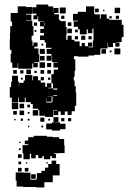

<svg xmlns="http://www.w3.org/2000/svg" viewBox="-20 -557 563 844"><path d="M515 -448H523V-394H515V-372H489V-370H505V-352H487V-368H477V-350H455V-368H453V-344H424V-343H421V-316H394V-313H369V-308H323V-310H305V-296H311V-246H308V-219H304V-203H308V-178H313V-150H315V-92H309V-68H295V-52H277V-67H265V-52H247V-67H236V-51H216V-71H232V-73H214V-43H178V-48H153V-73H148V-79H124V-100H115V-108H93V-128H89V-108H63V-128H60V-107H32V-128H23V-174H29V-198H33V-224H59V-198H63V-174H64V-193H84V-203H90V-227H122V-204H125V-222H147V-204H159V-194H179V-175H186V-191H206V-171H190V-169H213V-191H206V-231H216V-251H235V-260H215V-282H235V-284H209V-311H207V-290H185V-312H206V-320H185V-342H206V-347H182V-371H176V-381H156V-401H173V-412H157V-430H173V-441H156V-461H173V-463H148V-485H145V-472H127V-490H140V-497H122V-525H140V-537H192V-529H214V-504H215V-522H237V-500H219V-494H239V-470H245V-464H269V-438H273V-404H271V-382H277V-400H295V-382H307V-375H330V-354H339V-368H353V-354H367V-370H385V-352H369V-349H388V-379H391V-431H386V-411H366V-428H361V-406H331V-428H323V-439H304V-463H322V-466H301V-496H322V-505H358V-529H394V-500H395V-494H419V-475H423V-494H449V-475H460V-470H515ZM27 -320H30V-338H23V-384H24V-413H25V-442H33V-462H27V-500H58V-529H94V-526H121V-496H94V-493H118V-469H94V-467H122V-442H127V-400H119V-378H123V-356H127V-370H145V-352H131V-344H149V-318H153V-284H129V-281H146V-261H126V-278H122V-255H60V-279H58V-259H34V-282H27ZM243 -524H269V-498H243ZM484 -523H508V-499H484ZM398 -519H414V-503H398ZM433 -514H439V-508H433ZM263 -488V-474H249V-488ZM503 -488V-474H489V-488ZM461 -486H471V-476H461ZM278 -459H294V-443H278ZM129 -458H143V-444H129ZM176 -444H178V-458H176ZM276 -431H296V-411H276ZM310 -415V-427H322V-415ZM140 -425V-417H132V-425ZM337 -400H355V-382H337ZM323 -384H309V-398H323ZM369 -384V-398H383V-384ZM162 -357V-365H170V-357ZM509 -318H483V-344H509ZM177 -320H155V-342H177ZM446 -321H426V-341H446ZM470 -327H462V-335H470ZM176 -311V-291H156V-311ZM178 -259H154V-283H178ZM187 -280H205V-262H187ZM116 -251V-231H96V-251ZM54 -249V-233H38V-249ZM174 -249V-233H158V-249ZM188 -249H204V-233H188ZM69 -248H83V-234H69ZM141 -246V-236H131V-246ZM159 -218H173V-204H159ZM201 -216V-206H191V-216ZM80 -215V-207H72V-215ZM214 -163H232V-168H214ZM231 -136V-139H214V-136ZM211 -109V-133H190V-132H207V-110H185V-127H184V-106H208V-109ZM60 -77H32V-105H60ZM66 -101H86V-81H66ZM100 -97H112V-85H100ZM148 -49H124V-73H148ZM86 -51H66V-71H86ZM38 -69H54V-53H38ZM102 -65H110V-57H102ZM215 -20V-42H237V-20ZM157 -40H175V-22H157ZM249 -24V-38H263V-24ZM293 -24H279V-38H293ZM81 -36V-26H71V-36ZM102 -35H110V-27H102ZM192 -27V-35H200V-27ZM43 -34H49V-28H43ZM208 -19H244V-13H268V11H244V17H208V12H183V-14H208ZM170 -5V3H162V-5ZM109 -4V2H103V-4ZM240 54H262V82H264V116H235V117H217V120H226V138H208V129H201V143H173V129H166V138H148V125H137V139H117V119H111V143H83V117H79V81H104V77H89V61H104V46H128V40H186V44H212V46H240ZM70 72H64V66H70ZM71 103H63V95H71ZM75 137H59V121H75ZM207 149H227V164H242V214H212V244H175V267H139V265H81V263H53V237H49V201H85V202H114V233H139V231H142V204H162V194H178V180H192V164H207ZM61 165V153H73V165ZM94 162V156H100V162ZM184 162V156H190V162ZM75 197H59V181H75ZM105 197H89V181H105ZM117 229V209H137V229Z"/></svg>

Font: Rubik-Storm
Style: Regular
Weight: 400
Designer: NaN (generative design), Hubert & Fischer (Rubik source font outlines)
Foundry: NaN, Hubert & Fischer
Version: Version 1.000